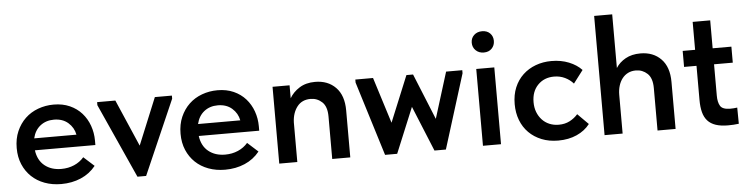

<svg xmlns="http://www.w3.org/2000/svg" viewBox="-44 -907 4379 1123"><g transform="rotate(-5 2145.0 -346.0)"><path d="M277 8Q224 8 179.5 -8.5Q135 -25 103 -55.5Q71 -86 53 -128.5Q35 -171 35 -224Q35 -279 54 -322.5Q73 -366 105 -396.5Q137 -427 180.5 -443Q224 -459 272 -459Q325 -459 366.5 -440.5Q408 -422 436.5 -390Q465 -358 480 -316Q495 -274 495 -228V-202H140Q148 -143 187 -111.5Q226 -80 285 -80Q326 -80 360.5 -95Q395 -110 418 -137L480 -81Q445 -37 392.5 -14.5Q340 8 277 8ZM266 -371Q219 -371 186 -345Q153 -319 142 -272H390Q382 -314 349.5 -342.5Q317 -371 266 -371Z M527 -433V-451H634L753 -176L866 -451H966V-433L775 4H724Z M1239 8Q1186 8 1141.5 -8.5Q1097 -25 1065 -55.5Q1033 -86 1015 -128.5Q997 -171 997 -224Q997 -279 1016 -322.5Q1035 -366 1067 -396.5Q1099 -427 1142.5 -443Q1186 -459 1234 -459Q1287 -459 1328.5 -440.5Q1370 -422 1398.5 -390Q1427 -358 1442 -316Q1457 -274 1457 -228V-202H1102Q1110 -143 1149 -111.5Q1188 -80 1247 -80Q1288 -80 1322.5 -95Q1357 -110 1380 -137L1442 -81Q1407 -37 1354.5 -14.5Q1302 8 1239 8ZM1228 -371Q1181 -371 1148 -345Q1115 -319 1104 -272H1352Q1344 -314 1311.5 -342.5Q1279 -371 1228 -371Z M1868 -249Q1868 -308 1839.5 -334.5Q1811 -361 1772 -361Q1721 -361 1693 -324.5Q1665 -288 1663 -233V0H1557V-451H1657V-375Q1677 -410 1715 -434Q1753 -458 1807 -458Q1882 -458 1928 -411Q1974 -364 1974 -276V0H1868V-249Z M2043 -433V-451H2147L2232 -181L2343 -451H2382L2492 -181L2576 -451H2671V-433L2535 3H2468L2359 -263L2249 3H2178Z M2753 -451H2859V0H2753ZM2806 -543Q2777 -543 2758.5 -561Q2740 -579 2740 -606Q2740 -633 2758.5 -650.5Q2777 -668 2806 -668Q2835 -668 2852.5 -650.5Q2870 -633 2870 -606Q2870 -579 2852.5 -561Q2835 -543 2806 -543Z M3195 8Q3141 8 3097.5 -9.5Q3054 -27 3023 -58Q2992 -89 2975.5 -132Q2959 -175 2959 -226Q2959 -281 2977 -324Q2995 -367 3027 -397Q3059 -427 3102 -443Q3145 -459 3195 -459Q3251 -459 3297 -440.5Q3343 -422 3372 -391L3315 -316Q3295 -339 3266 -353Q3237 -367 3202 -367Q3144 -367 3107 -329Q3070 -291 3070 -228Q3070 -196 3080 -170Q3090 -144 3108 -124.5Q3126 -105 3151 -94.5Q3176 -84 3206 -84Q3242 -84 3270 -98.5Q3298 -113 3318 -136L3381 -73Q3352 -35 3304 -13.5Q3256 8 3195 8Z M3778 -249Q3778 -308 3749.5 -334.5Q3721 -361 3682 -361Q3656 -361 3636 -351Q3616 -341 3602 -323Q3588 -305 3580.5 -280.5Q3573 -256 3573 -228V0H3467V-700H3573V-385Q3593 -417 3629.5 -437.5Q3666 -458 3717 -458Q3792 -458 3838 -411Q3884 -364 3884 -276V0H3778V-249Z M3965 -451H4038V-615H4141V-451H4251V-357H4141V-173Q4141 -134 4154.5 -112Q4168 -90 4213 -90Q4233 -90 4254 -93L4255 2Q4241 4 4224.5 5Q4208 6 4192 6Q4149 6 4119.5 -4Q4090 -14 4072 -34Q4054 -54 4046 -84.5Q4038 -115 4038 -157V-357H3965Z"/></g></svg>

Font: Tilda Sans Semibold
Style: Regular
Weight: 600
Designer: ParaType Ltd
Foundry: ParaType Ltd
Version: Version 1.009